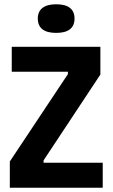

<svg xmlns="http://www.w3.org/2000/svg" viewBox="-20 -879 527 899"><path d="M26 0V-123L298 -532V-543H35V-660H450V-530L184 -128V-117H461V0ZM243 -725Q200 -725 178.5 -742Q157 -759 157 -792Q157 -825 179 -842Q201 -859 243 -859Q286 -859 307.5 -842Q329 -825 329 -792Q329 -759 307.5 -742Q286 -725 243 -725Z"/></svg>

Font: Bricolage Grotesque 24pt SemiCondensed
Style: Bold
Weight: 700
Width: 4
Designer: Mathieu Triay
Foundry: Atelier Triay
Version: Version 1.001;gftools[0.9.33.dev8+g029e19f]